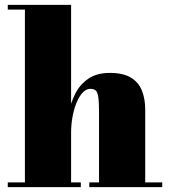

<svg xmlns="http://www.w3.org/2000/svg" viewBox="-20 -770 700 790"><path d="M12 0V-19.5H82.5V-730.5H12V-750H272.5V-19.5H312.5V0ZM347.5 0V-19.5H387.5V-309.5Q387.5 -351.5 384.2 -371.8Q381 -392 373.2 -398.2Q365.5 -404.5 351.5 -404.5Q335.5 -404.5 321.2 -390Q307 -375.5 296 -350Q285 -324.5 278.8 -291.8Q272.5 -259 272.5 -222.5H255Q255 -261 262.8 -304Q270.5 -347 289.8 -384.8Q309 -422.5 343.5 -446.2Q378 -470 431.5 -470Q487 -470 518.8 -450.5Q550.5 -431 564 -397Q577.5 -363 577.5 -319.5V-19.5H647.5V0Z"/></svg>

Font: Bodoni Moda 11pt Black
Style: Regular
Weight: 900
Designer: Owen Earl
Foundry: indestructible type
Version: Version 2.004